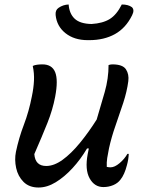

<svg xmlns="http://www.w3.org/2000/svg" viewBox="-20 -825 640 856"><path d="M126 -531Q134 -535 145.5 -536.5Q157 -538 169 -538Q212 -538 226 -503Q240 -468 226 -394Q215 -336 191.5 -277Q168 -218 133 -138Q137 -85 186 -85Q221 -85 259 -112.5Q297 -140 336 -187.5Q375 -235 411 -292Q430 -355 447 -415Q464 -475 464 -535Q473 -538 481 -538Q527 -538 541.5 -516Q556 -494 552 -463Q546 -417 529.5 -366.5Q513 -316 495 -265Q477 -214 466 -164Q461 -140 458 -120.5Q455 -101 456 -81Q464 -79 473 -79Q491 -79 513 -97.5Q535 -116 548 -139H554Q553 -114 546 -89Q535 -46 517 -24Q505 -8 484.5 0.5Q464 9 441 9Q401 9 379.5 -30Q358 -69 371 -138Q373 -150 376 -163H368Q339 -114 303 -75Q267 -36 228.5 -12.5Q190 11 152 11Q110 11 85 -14Q60 -39 52 -76Q44 -113 51 -148Q64 -210 86.5 -269Q109 -328 122 -395Q130 -433 131.5 -466Q133 -499 126 -531ZM388 -718Q438 -721 469 -740Q500 -759 523 -805Q552 -805 568 -793Q581 -781 569 -757Q541 -700 492.5 -673Q444 -646 378 -646H371Q311 -646 272 -677Q233 -708 228 -758Q226 -780 241 -790Q261 -804 286 -805Q289 -764 313 -741.5Q337 -719 388 -718Z"/></svg>

Font: Recursive Sn Csl St
Style: Italic
Weight: 400
Italic angle: -15°
Version: Version 1.079;hotconv 1.0.112;makeotfexe 2.5.65598; ttfautoh